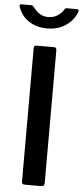

<svg xmlns="http://www.w3.org/2000/svg" viewBox="-69 -988 440 1021"><g transform="rotate(5 151.5 -477.0)"><path d="M196 -742Q209 -742 209 -727V-19Q209 -8 204.5 -4Q200 0 188 0H106Q95 0 91.5 -3.5Q88 -7 88 -16V-727Q88 -742 102 -742ZM298 -954Q312 -954 308 -941Q299 -914 277.5 -890.5Q256 -867 224 -852.5Q192 -838 150 -838Q110 -838 77.5 -851.5Q45 -865 24 -889Q3 -913 -6 -943Q-7 -946 -5.5 -950Q-4 -954 1 -954H53Q60 -954 63 -952Q66 -950 70 -944Q77 -935 87.5 -924.5Q98 -914 113.5 -906.5Q129 -899 150 -899Q180 -899 201 -913.5Q222 -928 232 -945Q235 -951 238 -952.5Q241 -954 246 -954Z"/></g></svg>

Font: Libre Franklin Thin Medium
Style: Regular
Weight: 500
Version: Version 3.000